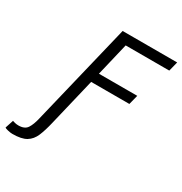

<svg xmlns="http://www.w3.org/2000/svg" viewBox="-313 -838 1108 1171"><g transform="rotate(30 241.0 -253.0)"><path d="M-58 187Q-72 187 -90.5 182.5Q-109 178 -113 174L-94 116Q-89 118 -77 121Q-65 124 -52 124Q-8 124 9.5 97Q27 70 38 22L211 -693H595L578 -626H271L216 -395H486L469 -328H200L120 6Q106 66 89 106.5Q72 147 39 167Q6 187 -58 187Z"/></g></svg>

Font: Ubuntu Sans Mono
Style: Italic
Weight: 400
Italic angle: -13.5°
Monospace: yes
Designer: Dalton Maag Ltd
Foundry: Dalton Maag Ltd
Version: Version 1.006